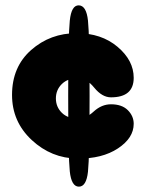

<svg xmlns="http://www.w3.org/2000/svg" viewBox="-20 -699 545 718"><path d="M315 -340Q315 -566 309 -622Q303 -678 275 -679Q247 -680 241 -622Q235 -564 235 -340Q235 -115 241 -58Q247 -1 275 -1Q303 -1 309 -57Q315 -113 315 -340ZM270 -106Q362 -105 421 -144Q480 -183 480 -236Q480 -265 458 -287Q436 -309 395 -309Q360 -309 330.5 -282Q301 -255 274 -255Q234 -255 211.5 -277Q189 -299 189 -331Q189 -363 211.5 -385Q234 -407 274 -407Q303 -407 332.5 -371Q362 -335 395 -335Q480 -335 480 -408Q480 -473 419.5 -524Q359 -575 267 -575Q168 -575 96.5 -512Q25 -449 25 -344Q25 -244 98.5 -175.5Q172 -107 270 -106Z"/></svg>

Font: Cherry Bomb
Style: Regular
Weight: 400
Designer: satsuyako
Foundry: satsuyako
Version: Version 4.0